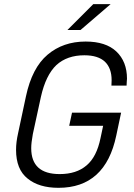

<svg xmlns="http://www.w3.org/2000/svg" viewBox="-20 -900 649 928"><path d="M57.6 -175.8Q57.6 -212.9 67.4 -255.9L105.5 -434.6Q134.8 -572.3 210 -635.7Q285.2 -699.2 393.6 -699.2Q491.2 -699.2 542 -651.4Q593.8 -602.5 593.8 -519.5Q593.8 -511.7 592.8 -506.8Q591.8 -501 591.8 -486.3H518.6L519.5 -512.7Q519.5 -570.3 487.3 -601.6Q454.1 -632.8 387.7 -632.8Q304.7 -632.8 252.9 -585.9Q201.2 -537.1 177.7 -431.6L138.7 -252Q130.9 -210 130.9 -183.6Q130.9 -58.6 268.6 -58.6Q349.6 -58.6 398.4 -100.6Q447.3 -141.6 465.8 -232.4L478.5 -292H314.5L328.1 -355.5H565.4L542 -245.1Q489.3 7.8 262.7 7.8Q168 7.8 113.3 -37.1Q57.6 -81.1 57.6 -175.8ZM430.7 -879.9H514.6L369.1 -754.9H305.7Z"/></svg>

Font: Dinish
Style: Italic
Weight: 400
Italic angle: -12°
Designer: Bert Driehuis
Foundry: Playbeing
Version: Version 3.002; git-62d0f29-release